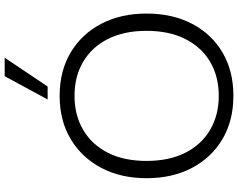

<svg xmlns="http://www.w3.org/2000/svg" viewBox="-116 -864 993 800"><g transform="rotate(-90 380.0 -464.5)"><path d="M380 12Q277 12 200 -33.5Q123 -79 80 -160.5Q37 -242 37 -350Q37 -457 80 -538.5Q123 -620 200 -666Q277 -712 380 -712Q484 -712 561 -666Q638 -620 680.5 -538.5Q723 -457 723 -350Q723 -242 680.5 -160.5Q638 -79 561 -33.5Q484 12 380 12ZM380 -49Q461 -49 522 -85Q583 -121 617 -188.5Q651 -256 651 -350Q651 -444 617 -511Q583 -578 522 -614Q461 -650 380 -650Q300 -650 238.5 -614Q177 -578 143 -511Q109 -444 109 -350Q109 -256 143 -188.5Q177 -121 238.5 -85Q300 -49 380 -49ZM365 -762 462 -941H539L419 -762Z"/></g></svg>

Font: Host Grotesk Light
Style: Regular
Weight: 300
Designer: Doukan Karapınar
Foundry: Element Type
Version: Version 1.003